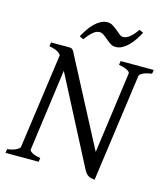

<svg xmlns="http://www.w3.org/2000/svg" viewBox="-119 -889 870 997"><g transform="rotate(15 316.0 -391.0)"><path d="M628.9 -594.2Q596.7 -589.4 580.3 -580.8Q564 -572.3 563 -564L482.9 15.1Q472.7 13.7 464.4 11.7Q456.1 9.8 449.2 5.9Q442.4 2 436.5 -4.6Q430.7 -11.2 424.8 -22L182.1 -490.2L122.1 -50.8Q120.6 -44.9 134.3 -35.6Q147.9 -26.4 181.2 -21L178.2 0H0L2.9 -21Q36.1 -25.4 52.5 -34.7Q68.8 -43.9 69.8 -50.8L141.1 -563.5Q128.4 -578.1 113.3 -584.2Q98.1 -590.3 77.1 -594.2L80.1 -615.2H167Q177.7 -615.2 183.8 -614.7Q189.9 -614.3 194.6 -610.6Q199.2 -606.9 203.4 -599.1Q207.5 -591.3 214.8 -577.1L451.2 -126L511.2 -564Q511.7 -566.9 508.8 -571Q505.9 -575.2 498.8 -579.3Q491.7 -583.5 480 -587.4Q468.3 -591.3 451.2 -594.2L454.1 -615.2H631.8ZM528.8 -787.6Q518.6 -768.1 505.6 -748.5Q492.7 -729 477.5 -713.6Q462.4 -698.2 445.1 -688.7Q427.7 -679.2 408.7 -679.2Q393.1 -679.2 380.6 -687.5Q368.2 -695.8 356.7 -705.8Q345.2 -715.8 333.7 -724.1Q322.3 -732.4 309.6 -732.4Q292.5 -732.4 274.9 -717Q257.3 -701.7 236.8 -674.3L215.8 -684.6Q226.1 -704.1 239 -723.4Q252 -742.7 267.3 -758.1Q282.7 -773.4 300.3 -783Q317.9 -792.5 336.4 -792.5Q352.5 -792.5 366 -784.2Q379.4 -775.9 391.1 -765.9Q402.8 -755.9 413.1 -747.6Q423.3 -739.3 433.6 -739.3Q450.7 -739.3 469.5 -754.6Q488.3 -770 506.8 -797.4Z"/></g></svg>

Font: Gentium Plus APac
Style: Italic
Weight: 400
Italic angle: -8°
Designer: J. Victor Gaultney, Annie Olsen, Iska Routamaa, Becca Hirsbrunner
Foundry: SIL International
Version: Version 5.000